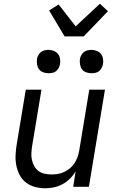

<svg xmlns="http://www.w3.org/2000/svg" viewBox="-20 -1000 640 1028"><path d="M222 8Q193 8 166 0.5Q139 -7 118 -23.5Q97 -40 84.5 -64.5Q72 -89 67 -116Q62 -143 63.5 -172Q65 -201 70 -230L118 -520H202L152 -218Q149 -199 148 -180Q147 -161 151 -143.5Q155 -126 163.5 -110.5Q172 -95 186 -84.5Q200 -74 218 -70Q236 -66 255 -66Q272 -66 289 -68.5Q306 -71 323 -79Q340 -87 354.5 -99Q369 -111 379 -126.5Q389 -142 395 -159Q401 -176 404 -193L458 -520H542L456 0H372L385 -83Q373 -62 355 -44Q337 -26 315 -14Q293 -2 269 3Q245 8 222 8ZM469 -608Q455 -608 441 -613Q427 -618 419 -629Q411 -640 408.5 -655Q406 -670 408 -685Q410 -695 415.5 -705Q421 -715 429.5 -721.5Q438 -728 448.5 -730.5Q459 -733 470 -733Q484 -733 498 -727.5Q512 -722 520.5 -711Q529 -700 531.5 -685Q534 -670 531 -655Q529 -645 523.5 -635Q518 -625 509.5 -618.5Q501 -612 490.5 -610Q480 -608 469 -608ZM239 -608Q225 -608 211 -613Q197 -618 189 -629Q181 -640 178.5 -655Q176 -670 178 -685Q180 -695 185.5 -705Q191 -715 199.5 -721.5Q208 -728 218.5 -730.5Q229 -733 240 -733Q254 -733 268 -727.5Q282 -722 290.5 -711Q299 -700 301.5 -685Q304 -670 301 -655Q299 -645 293.5 -635Q288 -625 279.5 -618.5Q271 -612 260.5 -610Q250 -608 239 -608ZM326 -805 243 -944 294 -976 385 -859 515 -980 558 -940 428 -805Z"/></svg>

Font: Iosevka Aile Oblique
Style: Regular
Weight: 400
Italic angle: -9°
Designer: Belleve Invis
Foundry: Belleve Invis
Version: Version 31.1.0; ttfautohint (v1.8.4)